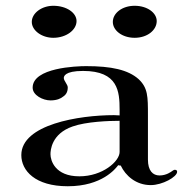

<svg xmlns="http://www.w3.org/2000/svg" viewBox="-20 -638 657 671"><path d="M257.4 -21.8C172.3 -21.8 156.4 -77.2 156.4 -99C156.4 -111.9 159.4 -170.3 233.7 -196C281.2 -212.9 360.4 -215.8 398 -215.8V-106.9C398 -74.3 338.6 -21.8 257.4 -21.8ZM94.1 -331.7C94.1 -304.9 130.3 -287.1 156.4 -287.1C179.2 -287.1 193.1 -294.1 200 -300C210.9 -306.9 216.8 -316.8 216.8 -332.7C216.8 -342.6 203 -355.4 203 -365.3C203 -370.3 205 -390.1 270.3 -390.1C393.1 -390.1 398 -317.8 398 -254.5V-234.7L378.2 -235.6C256.1 -235.6 54.5 -203 54.5 -96C54.5 -41.6 103 12.9 216.8 12.9C337.6 12.9 384.2 -49.5 392.1 -59.4C393.1 -62.4 392.1 -59.4 402 -59.4C418.8 -23.8 455.4 8.9 506.9 8.9C547.5 8.9 599 -19.8 599 -37.6C599 -41.6 597 -44.6 591.1 -44.6C587.1 -44.6 586.1 -42.6 582.2 -40.6C578.2 -37.6 561.4 -24.8 537.6 -24.8C513.9 -24.8 497 -41.6 497 -80.2V-234.7C497 -301 497 -330.7 464.4 -361.4C427.7 -394.1 369.3 -406.9 281.2 -406.9C247.7 -406.9 94.1 -401.7 94.1 -331.7ZM450.5 -505.9C495 -505.9 527.7 -532.7 527.7 -564.4C527.7 -593.1 495 -617.8 450.5 -617.8C406.9 -617.8 374.3 -592.1 374.3 -561.4C374.3 -531.7 406.9 -505.9 450.5 -505.9ZM166.3 -505.9C210.9 -505.9 247.5 -532.7 247.5 -564.4C247.5 -593.1 212.9 -617.8 166.3 -617.8C125.7 -617.8 91.1 -592.1 91.1 -561.4C91.1 -531.7 125.7 -505.9 166.3 -505.9Z"/></svg>

Font: Biblismive
Style: Regular
Weight: 400
Designer: Susan Drake
Foundry: Susan Drake
Version: Version 1.0; ttfautohint (v1.8.4.7-5d5b)